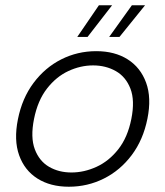

<svg xmlns="http://www.w3.org/2000/svg" viewBox="-20 -701 627 728"><path d="M241 7Q171 7 122 -24Q73 -55 52.5 -112.5Q32 -170 48 -249Q64 -329 107.5 -387Q151 -445 212.5 -476Q274 -507 345 -507Q415 -507 464 -476Q513 -445 534 -387.5Q555 -330 539 -251Q523 -171 479.5 -113Q436 -55 374 -24Q312 7 241 7ZM251 -47Q299 -47 346 -68.5Q393 -90 428.5 -135Q464 -180 478 -250Q492 -320 474.5 -365Q457 -410 419 -431.5Q381 -453 333 -453Q285 -453 239 -431.5Q193 -410 158 -365Q123 -320 109 -250Q95 -180 112 -135Q129 -90 166 -68.5Q203 -47 251 -47ZM405 -681 312 -561H273L355 -681ZM530 -681 433 -561H394L480 -681Z"/></svg>

Font: Albert Sans Light
Style: Italic
Weight: 300
Italic angle: -11.25°
Designer: Andreas Rasmussen
Foundry: a.Foundry
Version: Version 1.025